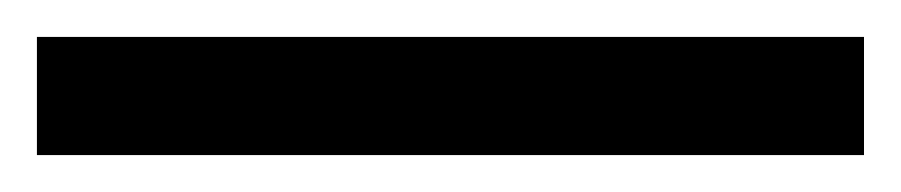

<svg xmlns="http://www.w3.org/2000/svg" viewBox="-22 70 488 104"><path d="M446 154H-2V90H446Z"/></svg>

Font: Noto Sans Old Turkic
Style: Regular
Weight: 400
Designer: Monotype Design Team
Foundry: Monotype Imaging Inc.
Version: Version 2.003; ttfautohint (v1.8.4.7-5d5b)